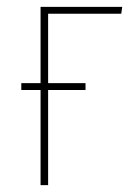

<svg xmlns="http://www.w3.org/2000/svg" viewBox="-20 -539 385 559"><path d="M333 -499H120.1V-296.9H229V-276.9H120.1V0H98.1V-276.9H42V-296.9H98.1V-519H335.9Z"/></svg>

Font: Fira Sans Compressed Thin
Style: Regular
Weight: 100
Width: 1
Designer: Carrois Corporate & Edenspiekermann AG
Foundry: Carrois Corporate GbR & Edenspiekermann AG
Version: Version 4.203;PS 004.203;hotconv 1.0.88;makeotf.lib2.5.64775